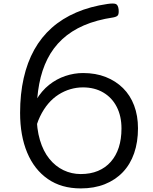

<svg xmlns="http://www.w3.org/2000/svg" viewBox="-20 -1031 852 1070"><path d="M430 19Q322 19 246.5 -33.5Q171 -86 131.5 -180.5Q92 -275 92 -402Q92 -507 112 -595.5Q132 -684 171 -754Q210 -824 268.5 -876Q327 -928 405 -961.5Q483 -995 579 -1009Q614 -1014 626 -1008.5Q638 -1003 641 -979Q643 -957 638 -947.5Q633 -938 612 -934Q518 -920 447.5 -889.5Q377 -859 326.5 -812Q276 -765 244.5 -702.5Q213 -640 198.5 -563Q184 -486 184 -395Q184 -313 202.5 -250.5Q221 -188 255 -146Q289 -104 334 -82.5Q379 -61 430 -61Q484 -61 526 -78.5Q568 -96 597.5 -129.5Q627 -163 642 -209.5Q657 -256 657 -315Q657 -384 630.5 -435.5Q604 -487 555.5 -515.5Q507 -544 442 -544Q407 -544 372.5 -534Q338 -524 306.5 -504Q275 -484 249 -453.5Q223 -423 203 -381.5Q183 -340 173 -288L134 -350Q150 -421 181 -473Q212 -525 253.5 -558Q295 -591 344 -607.5Q393 -624 443 -624Q513 -624 569 -602Q625 -580 665.5 -540Q706 -500 727.5 -443Q749 -386 749 -316Q749 -239 727.5 -177Q706 -115 664.5 -71.5Q623 -28 564 -4.5Q505 19 430 19Z"/></svg>

Font: Playwrite PE
Style: Regular
Weight: 400
Designer: Veronika Burian, José Scaglione
Foundry: TypeTogether
Version: Version 1.002